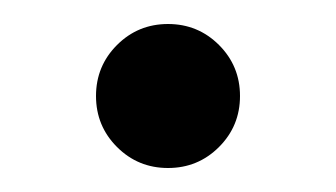

<svg xmlns="http://www.w3.org/2000/svg" viewBox="-20 -130 280 160"><path d="M60 -50Q60 -75 77.5 -92.5Q95 -110 120 -110Q145 -110 162.5 -92.5Q180 -75 180 -50Q180 -25 162.5 -7.5Q145 10 120 10Q95 10 77.5 -7.5Q60 -25 60 -50Z"/></svg>

Font: MedMera Sans
Style: Regular
Weight: 400
Designer: Kasper Nordkvist
Foundry: UNCUT.wtf
Version: Version 1.300